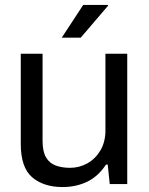

<svg xmlns="http://www.w3.org/2000/svg" viewBox="-20 -743 602 775"><path d="M232 12Q156.5 12 110.1 -27.2Q63.8 -66.4 63.8 -162.7V-526H151.8V-174.6Q151.8 -131.2 165.8 -107.6Q179.8 -84.1 205 -74.8Q230.2 -65.6 262.9 -65.6Q300.5 -65.6 333 -83.9Q365.5 -102.2 385.6 -136.4Q405.6 -170.7 405.6 -216.8V-526H493.6V0H423L414.8 -78.7H407.8Q376.7 -31.2 332.1 -9.6Q287.6 12 232 12ZM229.3 -591 315.8 -723H415.2L416.2 -720L305.9 -591Z"/></svg>

Font: Archivo Variable SemiBold
Style: Regular
Weight: 600
Designer: Hector Gatti
Foundry: Omnibus-Type
Version: Version 2.001